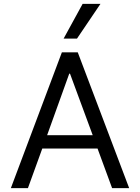

<svg xmlns="http://www.w3.org/2000/svg" viewBox="-20 -970 720 990"><path d="M483 -204H198L124 0H36L299 -700H381L646 0H558ZM458 -273 341 -590H337L223 -273ZM308 -771 406 -950H498L377 -771Z"/></svg>

Font: Be Vietnam
Style: Regular
Weight: 400
Designer: Gabriel Lam
Foundry: TypeRant
Version: Version 4.000